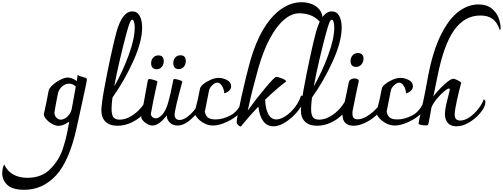

<svg xmlns="http://www.w3.org/2000/svg" viewBox="-351 -1128 4539 1733"><path d="M434 -411Q434 -400 398 -236Q362 -72 355 -40L341 24Q274 328 153.5 456.5Q33 585 -131 585Q-239 585 -285 541Q-331 497 -331 436Q-331 415 -326 392Q-321 369 -313 356Q-285 418 -230.5 447.5Q-176 477 -104 477Q25 477 103 397.5Q181 318 213 224Q245 130 263 29Q264 22 274 -31Q250 -13 224 -2.5Q198 8 178 8Q152 8 120.5 -9Q89 -26 67 -51Q45 -76 45 -99Q67 -194 88 -309Q92 -331 123 -359.5Q154 -388 193.5 -408Q233 -428 261 -428Q279 -428 301 -419.5Q323 -411 342 -396L350 -450L354 -451Q359 -444 376.5 -439Q394 -434 397 -433Q419 -427 424 -424Q434 -418 434 -411ZM328 -318Q333 -343 333 -347Q306 -373 272 -373Q239 -373 210.5 -348.5Q182 -324 172 -286L154 -192L140 -112Q140 -86 157.5 -67Q175 -48 198 -48Q216 -48 237 -60Q258 -72 274.5 -94.5Q291 -117 297 -148Z M1002 -217Q1002 -200 996 -182Q982 -138 938.5 -94Q895 -50 834.5 -21.5Q774 7 710 7Q639 7 601.5 -29.5Q564 -66 564 -130Q564 -185 589.5 -326Q615 -467 648 -618.5Q681 -770 700 -838Q752 -1025 843 -1025Q888 -1025 910 -984Q932 -943 932 -880Q932 -754 853 -578.5Q774 -403 664 -247Q656 -183 656 -146Q656 -90 673.5 -69Q691 -48 728 -48Q778 -48 828.5 -77Q879 -106 919 -152.5Q959 -199 979 -250Q1002 -250 1002 -217ZM680 -348Q755 -479 810 -629Q865 -779 865 -879Q865 -910 859 -930Q853 -950 842 -950Q832 -950 821.5 -925.5Q811 -901 790 -825Q761 -718 730.5 -587.5Q700 -457 680 -348Z M1485 -216Q1485 -192 1448 -137Q1411 -82 1357.5 -38.5Q1304 5 1251 5Q1211 5 1183 -20.5Q1155 -46 1154 -86Q1127 -49 1092 -22Q1057 5 1026 5Q995 5 961 -20Q927 -45 923 -72L982 -396Q986 -415 995 -415Q1007 -415 1038.5 -406.5Q1070 -398 1070 -390Q1070 -387 1061 -351Q1051 -309 1033.5 -222Q1016 -135 1010 -97Q1012 -83 1024.5 -71.5Q1037 -60 1054 -60Q1083 -60 1114.5 -94.5Q1146 -129 1167 -202Q1185 -263 1213 -404Q1215 -415 1224 -415Q1237 -415 1265.5 -406.5Q1294 -398 1294 -388Q1265 -284 1245 -200Q1225 -116 1225 -90Q1225 -71 1236.5 -58Q1248 -45 1270 -45Q1312 -45 1366 -94.5Q1420 -144 1469 -234Q1485 -230 1485 -216ZM1213 -558Q1213 -588 1230.5 -608.5Q1248 -629 1278 -629Q1326 -629 1326 -577Q1326 -545 1307.5 -524.5Q1289 -504 1261 -504Q1238 -504 1225.5 -518.5Q1213 -533 1213 -558ZM1013 -557Q1013 -587 1031 -607.5Q1049 -628 1079 -628Q1127 -628 1127 -576Q1127 -544 1108.5 -523.5Q1090 -503 1062 -503Q1038 -503 1025.5 -517.5Q1013 -532 1013 -557Z M1405 -112Q1425 -187 1434.5 -230.5Q1444 -274 1454 -327Q1457 -346 1485 -369Q1513 -392 1551.5 -408.5Q1590 -425 1622 -425Q1661 -425 1698 -405.5Q1735 -386 1735 -350Q1735 -307 1677 -286L1673 -287Q1671 -323 1652.5 -352.5Q1634 -382 1611 -382Q1589 -382 1564.5 -358Q1540 -334 1536 -312Q1520 -226 1498 -121Q1503 -88 1523.5 -69Q1544 -50 1596 -50Q1661 -50 1731.5 -87.5Q1802 -125 1844 -232Q1864 -232 1864 -204Q1864 -156 1814.5 -107.5Q1765 -59 1695 -27Q1625 5 1572 5Q1528 5 1489.5 -16.5Q1451 -38 1428 -66.5Q1405 -95 1405 -112Z M2561 -954Q2561 -942 2559 -928.5Q2557 -915 2554 -908Q2485 -1008 2350 -1008Q2281 -1008 2213 -950Q2145 -892 2085 -780.5Q2025 -669 1981 -514Q1948 -396 1928.5 -318Q1909 -240 1885 -130Q1956 -229 2041.5 -331.5Q2127 -434 2142 -434Q2156 -434 2190.5 -421.5Q2225 -409 2233 -394Q2143 -326 2042 -228Q2046 -141 2072 -95.5Q2098 -50 2143 -50Q2179 -50 2224.5 -79Q2270 -108 2309 -157.5Q2348 -207 2366 -265Q2379 -265 2385.5 -256.5Q2392 -248 2392 -235Q2392 -198 2347 -138Q2302 -78 2238 -33Q2174 12 2117 12Q2059 12 2024.5 -35.5Q1990 -83 1981 -166Q1909 -91 1839 -6Q1837 -3 1831 5.5Q1825 14 1821 14Q1813 14 1799.5 1.5Q1786 -11 1785 -20Q1783 -49 1827.5 -250Q1872 -451 1907 -576Q1955 -746 2027 -865.5Q2099 -985 2187.5 -1046.5Q2276 -1108 2372 -1108Q2418 -1108 2461 -1092Q2504 -1076 2532.5 -1041.5Q2561 -1007 2561 -954Z M2803 -217Q2803 -200 2797 -182Q2783 -138 2739.5 -94Q2696 -50 2635.5 -21.5Q2575 7 2511 7Q2440 7 2402.5 -29.5Q2365 -66 2365 -130Q2365 -185 2390.5 -326Q2416 -467 2449 -618.5Q2482 -770 2501 -838Q2553 -1025 2644 -1025Q2689 -1025 2711 -984Q2733 -943 2733 -880Q2733 -754 2654 -578.5Q2575 -403 2465 -247Q2457 -183 2457 -146Q2457 -90 2474.5 -69Q2492 -48 2529 -48Q2579 -48 2629.5 -77Q2680 -106 2720 -152.5Q2760 -199 2780 -250Q2803 -250 2803 -217ZM2481 -348Q2556 -479 2611 -629Q2666 -779 2666 -879Q2666 -910 2660 -930Q2654 -950 2643 -950Q2633 -950 2622.5 -925.5Q2612 -901 2591 -825Q2562 -718 2531.5 -587.5Q2501 -457 2481 -348Z M2740 -96Q2740 -109 2741 -116L2773 -268Q2793 -370 2799 -393Q2804 -405 2818 -412.5Q2832 -420 2850 -420Q2866 -420 2876.5 -413.5Q2887 -407 2888 -399Q2867 -306 2831 -124Q2830 -116 2830 -103Q2830 -75 2842 -63Q2854 -51 2877 -51Q2917 -51 2963 -79.5Q3009 -108 3048.5 -150.5Q3088 -193 3110 -235Q3125 -229 3125 -215Q3125 -205 3121 -194.5Q3117 -184 3116 -181Q3097 -136 3050.5 -92Q3004 -48 2946.5 -20.5Q2889 7 2840 7Q2794 7 2767 -17.5Q2740 -42 2740 -96ZM2813 -576Q2813 -607 2831 -628Q2849 -649 2880 -649Q2904 -649 2917 -636Q2930 -623 2930 -599Q2930 -568 2911 -546Q2892 -524 2862 -524Q2838 -524 2825.5 -538Q2813 -552 2813 -576Z M3046 -112Q3066 -187 3075.5 -230.5Q3085 -274 3095 -327Q3098 -346 3126 -369Q3154 -392 3192.5 -408.5Q3231 -425 3263 -425Q3302 -425 3339 -405.5Q3376 -386 3376 -350Q3376 -307 3318 -286L3314 -287Q3312 -323 3293.5 -352.5Q3275 -382 3252 -382Q3230 -382 3205.5 -358Q3181 -334 3177 -312Q3161 -226 3139 -121Q3144 -88 3164.5 -69Q3185 -50 3237 -50Q3302 -50 3372.5 -87.5Q3443 -125 3485 -232Q3505 -232 3505 -204Q3505 -156 3455.5 -107.5Q3406 -59 3336 -27Q3266 5 3213 5Q3169 5 3130.5 -16.5Q3092 -38 3069 -66.5Q3046 -95 3046 -112Z M4168 -870 4161 -855Q4138 -925 4096 -956.5Q4054 -988 3985 -988Q3842 -988 3748 -855.5Q3654 -723 3598 -440Q3592 -410 3571 -308L3560 -258Q3605 -316 3660.5 -366.5Q3716 -417 3740 -417Q3754 -417 3783 -402Q3812 -387 3812 -380Q3793 -313 3773 -222Q3753 -131 3753 -93Q3753 -40 3803 -40Q3844 -40 3887.5 -70Q3931 -100 3966 -145Q4001 -190 4015 -231Q4022 -228 4026 -223.5Q4030 -219 4030 -208Q4030 -197 4027 -185Q4018 -147 3977 -100.5Q3936 -54 3880 -21Q3824 12 3769 12Q3719 12 3692 -17Q3665 -46 3665 -98Q3665 -134 3676 -183Q3687 -232 3710 -321Q3709 -325 3706 -327Q3703 -329 3700 -329Q3689 -329 3658.5 -304Q3628 -279 3595 -240Q3562 -201 3544 -161Q3540 -145 3531 -88L3520 -29Q3516 -6 3511.5 -1Q3507 4 3495 4Q3470 4 3448 -1Q3426 -6 3427 -15L3434 -53Q3463 -185 3474 -237.5Q3485 -290 3490 -317Q3497 -358 3513 -441Q3556 -667 3628 -812Q3700 -957 3787 -1022.5Q3874 -1088 3968 -1088Q4042 -1088 4087 -1051.5Q4132 -1015 4150 -965Q4168 -915 4168 -870Z"/></svg>

Font: Charmonman
Style: Bold
Weight: 700
Designer: Ekaluck Peanpanawate
Foundry: Cadson Demak Co.,Ltd.
Version: Version 1.000; ttfautohint (v1.6)